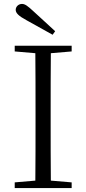

<svg xmlns="http://www.w3.org/2000/svg" viewBox="-20 -958 440 978"><path d="M261 -799C223 -833 187 -868 152 -899C121 -928 107 -938 92 -938C74 -938 60 -924 60 -908C60 -892 74 -877 115 -855C158 -831 203 -806 248 -781ZM55 -696 160 -687C161 -590 161 -490 161 -390V-335C161 -235 161 -136 160 -38L55 -29V0H345V-29L239 -38C238 -137 238 -235 238 -335V-390C238 -490 238 -590 239 -687L345 -696V-725H55Z"/></svg>

Font: Noto Serif CJK TC Light
Style: Regular
Weight: 300
Designer: Ryoko NISHIZUKA 西塚涼子 (kana & ideographs); Frank Grießhammer (Latin, Greek & Cyrillic); Wenlong ZHANG 张文龙 (bopomofo); San
Foundry: Adobe
Version: Version 2.001;hotconv 1.1.0;makeotfexe 2.6.0